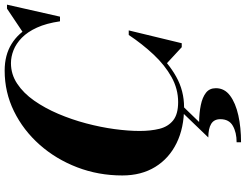

<svg xmlns="http://www.w3.org/2000/svg" viewBox="-135 -665 1054 824"><g transform="rotate(-90 392.0 -253.0)"><path d="M343 10Q255.5 10 189.8 -22.2Q124 -54.5 87.5 -114Q51 -173.5 51 -255Q51 -357.5 86 -448.8Q121 -540 183 -610Q245 -680 326.5 -720Q408 -760 501 -760Q567.5 -760 615.2 -730.5Q663 -701 691 -647.5Q719 -594 724 -522.5H712.5Q704 -581 685.5 -621.5Q667 -662 641.8 -686.5Q616.5 -711 588.5 -722Q560.5 -733 533 -733Q485 -733 444.8 -706.2Q404.5 -679.5 372.2 -633.5Q340 -587.5 315.5 -530Q291 -472.5 274.5 -410.2Q258 -348 250 -288.8Q242 -229.5 242 -180.5Q242 -133 251.2 -95.8Q260.5 -58.5 287.2 -37Q314 -15.5 366 -15.5Q422.5 -15.5 473.5 -44Q524.5 -72.5 569.8 -120.8Q615 -169 654 -227.5H665Q630.5 -166 582.8 -111.8Q535 -57.5 474.8 -23.8Q414.5 10 343 10ZM601.5 0 528 -68Q551 -87 574.5 -111Q598 -135 621 -167L654 -227.5H673.5L618.5 0ZM712.5 -522.5 707 -582Q698.5 -612 687.5 -634.8Q676.5 -657.5 659.5 -678L767 -750H784L732.5 -522.5ZM193.5 254.5V235.5Q235.5 235.5 264 219.2Q292.5 203 292.5 165.5Q292.5 138.5 272.2 126.2Q252 114 214 114L327.5 -4H356.5L280.5 74.5Q320 75 353 81.8Q386 88.5 405.8 103.8Q425.5 119 425.5 146.5Q425.5 183.5 393.8 207.2Q362 231 309.2 242.8Q256.5 254.5 193.5 254.5Z"/></g></svg>

Font: Bodoni Moda ExtraBold
Style: Italic
Weight: 800
Italic angle: -13°
Version: Version 2.005